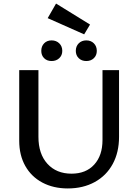

<svg xmlns="http://www.w3.org/2000/svg" viewBox="-20 -1052 774 1079"><path d="M88 -261V-658H196V-283Q196 -187 246.5 -131.5Q297 -76 382 -76Q463 -76 509.5 -127Q556 -178 556 -265V-658H649V-283Q649 -196 613.5 -130.5Q578 -65 512.5 -29Q447 7 361 7Q280 7 218 -26Q156 -59 122 -119.5Q88 -180 88 -261ZM248 -950 295 -1032 486 -914 453 -859ZM212 -766Q212 -792 228 -808.5Q244 -825 270 -825Q296 -825 313 -808.5Q330 -792 330 -766Q330 -741 313 -725Q296 -709 270 -709Q244 -709 228 -725Q212 -741 212 -766ZM406 -766Q406 -792 422.5 -808.5Q439 -825 465 -825Q491 -825 507.5 -808.5Q524 -792 524 -766Q524 -741 507.5 -725Q491 -709 465 -709Q439 -709 422.5 -725Q406 -741 406 -766Z"/></svg>

Font: Ysabeau Semibold
Style: Regular
Weight: 600
Designer: Christian Thalmann (Catharsis Fonts)
Version: Version 0.003